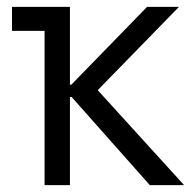

<svg xmlns="http://www.w3.org/2000/svg" viewBox="-20 -540 562 560"><path d="M110 0H184V-257H189L417 0H517L265 -277L502 -520H409L188 -293H184V-520H15V-450H110Z"/></svg>

Font: Fixel Variable
Style: Regular
Weight: 100
Width: 3
Designer: AlfaBravo + MacPaw
Foundry: Kyrylo Tkachov, Marchela Mozhyna, Serhii Makarenko, Maria Weinstein, Zakhar Kryvoshyya
Version: Version 1.211